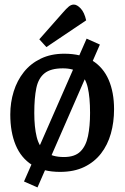

<svg xmlns="http://www.w3.org/2000/svg" viewBox="-20 -741 547 840"><path d="M144 79 85 53 359 -572 417 -546ZM243 11Q168 11 120 -19.5Q72 -50 48.5 -106.5Q25 -163 25 -240Q25 -293 40 -341Q55 -389 84.5 -426Q114 -463 158.5 -484.5Q203 -506 261 -506Q336 -506 384 -476Q432 -446 455.5 -391.5Q479 -337 479 -263Q479 -206 465 -156.5Q451 -107 422 -69.5Q393 -32 348.5 -10.5Q304 11 243 11ZM260 -54Q307 -54 331.5 -78Q356 -102 365 -145.5Q374 -189 374 -247Q374 -315 364 -358Q354 -401 328 -421.5Q302 -442 255 -442Q202 -442 175 -420.5Q148 -399 139 -356Q130 -313 130 -247Q130 -185 140.5 -142Q151 -99 179.5 -76.5Q208 -54 260 -54ZM183 -535 152 -569 257 -688Q269 -702 280 -711.5Q291 -721 303 -721Q317 -721 333 -704Q349 -687 357 -652Z"/></svg>

Font: Faustina Medium
Style: Regular
Weight: 500
Designer: Alfonso Garcia
Foundry: http://www.omnibus-type.com
Version: Version 1.200